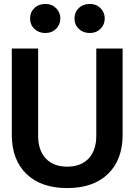

<svg xmlns="http://www.w3.org/2000/svg" viewBox="-20 -947 684 977"><path d="M40 -262V-700H174V-256Q174 -182 213 -140.5Q252 -99 322 -99Q392 -99 431 -140.5Q470 -182 470 -256V-700H604V-262Q604 -134 529.5 -62Q455 10 322 10Q189 10 114.5 -62Q40 -134 40 -262ZM133 -853Q133 -885 155 -906Q177 -927 211 -927Q244 -927 265.5 -905.5Q287 -884 287 -853Q287 -822 265.5 -800.5Q244 -779 211 -779Q177 -779 155 -800Q133 -821 133 -853ZM359 -853Q359 -885 381 -906Q403 -927 437 -927Q470 -927 491.5 -905.5Q513 -884 513 -853Q513 -822 491.5 -800.5Q470 -779 437 -779Q403 -779 381 -800Q359 -821 359 -853Z"/></svg>

Font: Niramit
Style: Bold
Weight: 700
Designer: Katatrad Aksorn Co.,Ltd.
Foundry: Cadson Demak Co.,Ltd.
Version: Version 1.001; ttfautohint (v1.6)